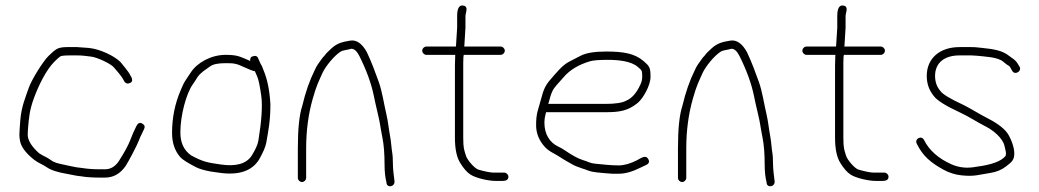

<svg xmlns="http://www.w3.org/2000/svg" viewBox="-20 -651 3751 693"><path d="M258 -481H221.7C205.5 -481 193.5 -478.8 185.7 -474.5C177.9 -470.2 167.5 -461.5 154.6 -448.6C134.5 -428.5 93.7 -362.8 83.8 -333.9C72 -299.5 57.2 -265.9 53.3 -217.5C51.1 -189.8 50 -172.5 50 -165.5C50 -158.5 50.7 -151.3 52 -144C55.4 -121.9 72.4 -98.7 103 -74.5C117.2 -63.2 133.8 -57.5 148 -48C162.1 -37.4 187.4 -29.1 224 -23C239.7 -20.4 253.4 -16.4 270 -15L292 -12C308 -10.7 323 -10 337 -10H359C389.1 -10 413.8 -23.8 433.1 -51.4C441.9 -64 476.3 -129.4 481.8 -145.1C484.6 -153 487.3 -159.3 490 -164L500 -185C504.3 -193.6 502 -200.3 493.2 -205.2C484.4 -210 477.3 -206.7 471.9 -195.2C462.5 -175.3 460 -171.6 449.2 -143.1C442.6 -125.9 428.9 -100.8 408 -68C394.9 -49.3 378.6 -40 359 -40H337C323 -40 309.3 -40.7 296 -42L273 -45C262.7 -45.9 250.9 -47.8 237.8 -50.7L206.5 -57.5C190.2 -61 175.5 -64.1 164 -73C151.9 -82.4 133.8 -89 121 -98C93.7 -122.3 80 -144.8 80 -165.5C80 -171.2 80.3 -178 81 -186C84.5 -227.9 86.7 -254.2 102.9 -298C120 -344.5 147.5 -399.5 175.8 -427.8C186.6 -438.6 193.9 -445.2 197.8 -447.5C201.7 -449.8 213.4 -451 233 -451H257.5C279.4 -451 283.4 -449.4 308.1 -446.8C330.6 -444.4 380.9 -420.7 391.2 -407.6C402.6 -393.1 417.3 -379.5 426.9 -360.3C432.4 -349.2 440.7 -346.7 451.7 -352.7C457.5 -355.9 458.6 -362 455 -371L450 -380C442.6 -394.8 423.9 -415.1 415 -427C393.5 -448.5 341.7 -474.2 300 -478Z M900 -394C900.7 -392 903.4 -385.6 908.3 -374.8C913.2 -364 918 -340.8 923 -305.1C927.9 -269.5 924.4 -215.6 912.6 -143.5C910.4 -129.8 902.5 -112 889 -90C869.8 -59.8 831.9 -48.9 775.5 -57.5C730.5 -64.3 715.5 -65.5 670 -90C644 -108.2 631 -135.8 631 -172.6C631 -234.3 652 -312.9 675.5 -346C681.2 -354 687 -363 693 -373C706.6 -391.2 719 -397.1 738.5 -411.5C748.8 -419.2 767.3 -423 794 -423C823.6 -423 832.6 -422.2 861.5 -408.5C880.5 -399.5 893.3 -394.7 900 -394ZM883 -431C879 -433 873.7 -435.3 867 -438C844 -447.2 835.3 -453 794 -453C741.6 -453 691.2 -424.3 669 -390L650 -361.5C644 -352.5 638 -340.3 632 -325C611.3 -276.8 601 -225.4 601 -171C601 -135.8 610.8 -106.8 630.5 -84C638 -75.4 656.8 -63.3 686.9 -47.8C698.8 -41.7 716.5 -36.4 740 -32L771.5 -27.5C841.2 -17.5 889 -33.4 915 -75C929.9 -101.1 938.6 -121.6 941.2 -136.5C948.7 -180.6 956 -213.5 956 -275C953.1 -325 944.7 -366 931 -398C927.5 -406.2 925.7 -413.8 921 -420L912 -440C909 -449 901.7 -451.4 890 -447C884.7 -445 882.3 -439.7 883 -431Z M1070 6C1077.9 6 1085 -1.1 1085 -9V-115C1085 -179.2 1092.9 -238.9 1108.6 -294.1C1122.8 -343.9 1128.6 -352.8 1143.1 -385.9C1154.3 -411.5 1187.8 -451.7 1210 -465C1219.2 -470.5 1235.8 -470.9 1248 -475C1258.7 -475 1268.3 -466.3 1277 -449C1302.8 -397.4 1320.3 -349.3 1329.4 -304.7C1332.9 -287.2 1337.3 -267.7 1342.4 -246.2C1354.2 -196.5 1349.9 -206.7 1360.5 -153C1365.5 -127.6 1368 -95.6 1368 -57C1368 -32.3 1370.3 -10.7 1375 8C1375 28.3 1406.8 24.8 1403.8 2C1401.5 -15.8 1398 -40.7 1398 -64.2C1398 -78.9 1397.3 -90.1 1396 -97.7C1392.2 -119.4 1392.5 -135.4 1387.9 -160.2C1382.5 -189 1380.9 -212 1374.5 -239C1365.6 -276.4 1359.5 -321.1 1347 -355.5C1334.3 -390.5 1322.2 -424.4 1304 -463C1286.6 -494.3 1266.6 -508 1244 -504.4C1217.1 -500 1197.8 -495.7 1177.5 -477.4C1164.5 -465.8 1156 -457 1152 -451C1147.3 -446.3 1143.2 -441.3 1139.5 -436C1130.5 -422.9 1123.3 -415.1 1116 -398C1097.6 -361.1 1082.6 -318.1 1071 -269C1060.3 -237 1055 -185.7 1055 -115V-9C1055 -1.1 1062.1 6 1070 6Z M1815 -13C1815 -20.9 1807.9 -28 1800 -28H1789H1761.5C1750.6 -28 1732.4 -31.5 1707.1 -38.6C1692.5 -42.7 1666.2 -74.5 1662 -88.3C1655.2 -110.5 1652 -115.6 1652 -154V-424C1652 -439.3 1652.7 -449 1654 -453H1787C1794.9 -453 1802 -460.1 1802 -468C1802 -475.9 1794.9 -483 1787 -483H1655C1655.7 -483.7 1656 -484.7 1656 -486L1660 -551V-593C1660 -605.5 1672.8 -627.5 1652 -631C1637.3 -633.4 1630 -620.8 1630 -593V-551L1626 -488C1626 -485.3 1625.7 -483.7 1625 -483H1519C1511.1 -483 1504 -475.9 1504 -468C1504 -460.1 1511.1 -453 1519 -453H1624C1623.3 -452.3 1623 -451.5 1623 -450.5L1622 -415V-154C1622 -114 1628.2 -83.8 1640.7 -63.5C1653.1 -43.1 1665.6 -28.9 1678.2 -20.8C1696.6 -8.8 1741.2 2 1768.8 2H1794.8C1806.9 2 1815 -2.6 1815 -13Z M1959 -276C1964.2 -294 1967.8 -310.8 1975.6 -325.8C1979.4 -333 1992.2 -348.4 2014 -372C2036.4 -398.4 2068.4 -417.8 2110 -430C2121.3 -433.3 2142.3 -435 2173 -435C2212 -435 2257.9 -430.6 2282 -409.5C2296.8 -396.5 2298 -397.7 2298 -374C2298 -364 2295.7 -354.3 2291 -345C2277.6 -315.5 2260.9 -296.5 2241 -288C2227 -280 2201.7 -276 2165 -276ZM1951 -246H2165C2216.1 -246 2246.7 -250.8 2281.9 -279.7C2300.5 -295 2328 -341.8 2328 -373.7C2328 -407.2 2324.3 -412.1 2303 -430.5C2270.5 -458.5 2228.9 -465 2167.9 -465C2126.1 -465 2095.6 -460 2076.4 -450.1C2062.1 -442.7 2048 -435.4 2034 -428.2C2008.8 -415.3 1985.5 -385.2 1968.5 -366C1948.8 -343.7 1942.1 -329.4 1932.3 -291.5C1922.1 -252.3 1915 -243.6 1915 -199C1915 -170.4 1925.3 -144.5 1945.8 -121.5C1962.1 -103.2 1983.4 -96.2 2002 -83.5C2016.8 -73.4 2031 -66.4 2046.6 -57.1C2060.9 -48.6 2091.5 -40.4 2107.7 -33.8C2116.1 -30.3 2143.2 -27.1 2189 -24H2214C2236.7 -24 2262.7 -31.3 2292 -46L2313 -56C2322.5 -60.8 2324.9 -67.6 2320 -76.5C2311.9 -91.4 2299.9 -84.5 2278 -72C2254 -60 2232.2 -54 2212.8 -54C2182.3 -54 2153.2 -57.9 2130 -60C2108 -62 2107.9 -66.1 2082.1 -73.9C2066.8 -78.5 2045.1 -90.3 2017 -109.5C2009.7 -114.5 2002.3 -118.7 1995 -122C1963.3 -136.4 1945 -168.2 1945 -207.5C1945 -226.7 1948.5 -233.5 1951 -246Z M2442 6C2449.9 6 2457 -1.1 2457 -9V-115C2457 -179.2 2464.9 -238.9 2480.6 -294.1C2494.8 -343.9 2500.6 -352.8 2515.1 -385.9C2526.3 -411.5 2559.8 -451.7 2582 -465C2591.2 -470.5 2607.8 -470.9 2620 -475C2630.7 -475 2640.3 -466.3 2649 -449C2674.8 -397.4 2692.3 -349.3 2701.4 -304.7C2704.9 -287.2 2709.3 -267.7 2714.4 -246.2C2726.2 -196.5 2721.9 -206.7 2732.5 -153C2737.5 -127.6 2740 -95.6 2740 -57C2740 -32.3 2742.3 -10.7 2747 8C2747 28.3 2778.8 24.8 2775.8 2C2773.5 -15.8 2770 -40.7 2770 -64.2C2770 -78.9 2769.3 -90.1 2768 -97.7C2764.2 -119.4 2764.5 -135.4 2759.9 -160.2C2754.5 -189 2752.9 -212 2746.5 -239C2737.6 -276.4 2731.5 -321.1 2719 -355.5C2706.3 -390.5 2694.2 -424.4 2676 -463C2658.6 -494.3 2638.6 -508 2616 -504.4C2589.1 -500 2569.8 -495.7 2549.5 -477.4C2536.5 -465.8 2528 -457 2524 -451C2519.3 -446.3 2515.2 -441.3 2511.5 -436C2502.5 -422.9 2495.3 -415.1 2488 -398C2469.6 -361.1 2454.6 -318.1 2443 -269C2432.3 -237 2427 -185.7 2427 -115V-9C2427 -1.1 2434.1 6 2442 6Z M3187 -13C3187 -20.9 3179.9 -28 3172 -28H3161H3133.5C3122.6 -28 3104.4 -31.5 3079.1 -38.6C3064.5 -42.7 3038.2 -74.5 3034 -88.3C3027.2 -110.5 3024 -115.6 3024 -154V-424C3024 -439.3 3024.7 -449 3026 -453H3159C3166.9 -453 3174 -460.1 3174 -468C3174 -475.9 3166.9 -483 3159 -483H3027C3027.7 -483.7 3028 -484.7 3028 -486L3032 -551V-593C3032 -605.5 3044.8 -627.5 3024 -631C3009.3 -633.4 3002 -620.8 3002 -593V-551L2998 -488C2998 -485.3 2997.7 -483.7 2997 -483H2891C2883.1 -483 2876 -475.9 2876 -468C2876 -460.1 2883.1 -453 2891 -453H2996C2995.3 -452.3 2995 -451.5 2995 -450.5L2994 -415V-154C2994 -114 3000.2 -83.8 3012.7 -63.5C3025.1 -43.1 3037.6 -28.9 3050.2 -20.8C3068.6 -8.8 3113.2 2 3140.8 2H3166.8C3178.9 2 3187 -2.6 3187 -13Z M3325 -377C3325 -349.4 3333.3 -325.4 3350 -305C3361 -289.2 3392.6 -269.2 3445 -245C3477.7 -229.9 3501.5 -213.1 3539.9 -193.3C3562.9 -181.5 3598.2 -154.2 3605.3 -125.6C3609.1 -110.5 3611 -101.5 3611 -98.5C3611 -95.5 3610.7 -92.3 3610 -89C3595.3 -69.4 3559.6 -56.1 3503 -49C3471.4 -42.7 3441.7 -45.7 3414 -58C3366.9 -79 3333.9 -108.3 3315 -146C3306.1 -163.8 3279.9 -150.1 3289 -132C3311.1 -87.9 3338.7 -64.1 3385.9 -38.3C3406.1 -27.3 3427.3 -20.6 3449.5 -18.2C3496.9 -13.1 3511.5 -20.2 3554.9 -26.9C3576.2 -30.2 3594.6 -37.7 3609.9 -49.4C3631.6 -66 3641 -72.9 3641 -97.5C3641 -120.8 3627.7 -153.9 3615.9 -170.6C3600.5 -192.7 3566.8 -213.1 3543 -225C3517.9 -237.5 3485.2 -258.4 3458 -272C3409.2 -294.5 3381.2 -311.5 3374 -323C3361.3 -337.5 3355 -355.5 3355 -377C3355 -424 3388.4 -451 3443 -451H3486C3492 -451 3498 -450.7 3504 -450C3535.7 -446.5 3581.5 -445.4 3601.4 -428C3609.8 -420.7 3616.7 -415.7 3622 -413C3624 -411.7 3626 -409 3628 -405L3633 -396C3642.2 -377.6 3669.6 -393.9 3660 -410L3654 -420C3645.1 -435.2 3636.7 -438.5 3624 -448C3597.8 -469.5 3566 -473.7 3525.5 -478L3506.5 -480C3500.2 -480.7 3493.3 -481 3486 -481H3443C3373.2 -481 3325 -441.5 3325 -377Z"/></svg>

Font: MewTooHand
Style: Regular
Weight: 400
Designer: Mew Too, Robert Jablonski
Version: Version 0.77